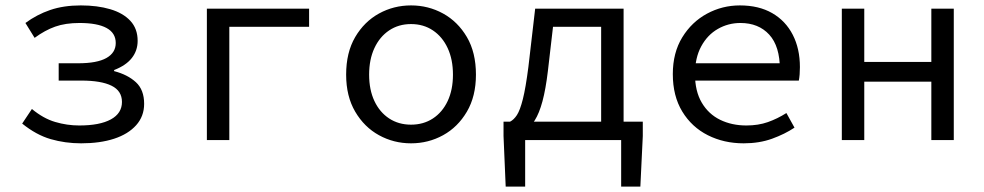

<svg xmlns="http://www.w3.org/2000/svg" viewBox="-20 -518 3640 710"><path d="M280 12Q221 12 167.5 -3.5Q114 -19 62 -61L98 -115Q140 -80 184 -67Q228 -54 273 -54Q349 -54 390 -76.5Q431 -99 431 -141Q431 -182 392.5 -201Q354 -220 281 -220H197V-284H269Q339 -284 373.5 -303.5Q408 -323 408 -359Q408 -396 374 -414.5Q340 -433 274 -433Q222 -433 184 -419.5Q146 -406 108 -378L74 -433Q116 -464 165.5 -481Q215 -498 279 -498Q340 -498 387.5 -484Q435 -470 462 -441Q489 -412 489 -367Q489 -331 467.5 -303.5Q446 -276 402 -259V-255Q452 -242 482.5 -214Q513 -186 513 -134Q513 -88 483.5 -55Q454 -22 402 -5Q350 12 280 12Z M745 0V-486H1123V-419H828V0Z M1500 12Q1436 12 1381.5 -18Q1327 -48 1293.5 -105Q1260 -162 1260 -242Q1260 -324 1293.5 -381Q1327 -438 1381.5 -468Q1436 -498 1500 -498Q1564 -498 1618.5 -468Q1673 -438 1706.5 -381Q1740 -324 1740 -242Q1740 -162 1706.5 -105Q1673 -48 1618.5 -18Q1564 12 1500 12ZM1500 -57Q1546 -57 1581 -80Q1616 -103 1635.5 -144.5Q1655 -186 1655 -242Q1655 -298 1635.5 -340Q1616 -382 1581 -405.5Q1546 -429 1500 -429Q1454 -429 1419 -405.5Q1384 -382 1364.5 -340Q1345 -298 1345 -242Q1345 -186 1364.5 -144.5Q1384 -103 1419 -80Q1454 -57 1500 -57Z M2203 0V-419H2025L2006 -255Q1998 -188 1986 -143.5Q1974 -99 1957.5 -73Q1941 -47 1922.5 -35Q1904 -23 1884 -19L1866 -68Q1880 -75 1891.5 -92.5Q1903 -110 1913.5 -151.5Q1924 -193 1934 -271L1959 -486H2286V0ZM1850 172 1842 -15V-68H2357V-15L2348 172H2277V0H1922V172Z M2730 12Q2657 12 2597.5 -18Q2538 -48 2503 -105.5Q2468 -163 2468 -244Q2468 -323 2503 -380Q2538 -437 2594.5 -467.5Q2651 -498 2716 -498Q2786 -498 2835.5 -469.5Q2885 -441 2911.5 -389.5Q2938 -338 2938 -270Q2938 -256 2937 -243Q2936 -230 2934 -220H2523V-284H2885L2864 -261Q2864 -347 2824.5 -390Q2785 -433 2718 -433Q2673 -433 2634.5 -411Q2596 -389 2573 -346.5Q2550 -304 2550 -244Q2550 -181 2575 -138.5Q2600 -96 2643 -75Q2686 -54 2740 -54Q2784 -54 2819.5 -66.5Q2855 -79 2888 -100L2918 -46Q2882 -22 2835 -5Q2788 12 2730 12Z M3093 0V-486H3176V-289H3424V-486H3507V0H3424V-216H3176V0Z"/></svg>

Font: Source Code Variable
Style: Regular
Weight: 400
Monospace: yes
Designer: Paul D. Hunt, Teo Tuominen
Foundry: Adobe Systems Incorporated
Version: Version 1.010;hotconv 1.0.106;makeotfexe 2.5.65593